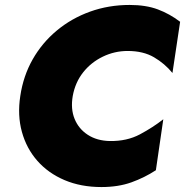

<svg xmlns="http://www.w3.org/2000/svg" viewBox="-20 -738 748 776"><path d="M274 -350Q284 -405 316 -445.5Q348 -486 395.5 -509Q443 -532 496 -532Q559 -532 602.5 -506.5Q646 -481 677 -443L708 -650Q666 -682 618 -700Q570 -718 504 -718Q419 -718 344 -691Q269 -664 209.5 -614.5Q150 -565 112 -498Q74 -431 62 -350Q50 -272 68.5 -205Q87 -138 131 -88Q175 -38 241 -10Q307 18 390 18Q458 18 511 -1Q564 -20 610 -50L640 -256Q598 -223 545.5 -195Q493 -167 424 -168Q372 -169 335 -193Q298 -217 281.5 -257.5Q265 -298 274 -350Z"/></svg>

Font: Jost* 800 Heavy Italic
Style: Italic
Weight: 800
Italic angle: -10°
Version: Version 3.200; ttfautohint (v0.97) -l 8 -r 50 -G 200 -x 14 -